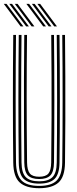

<svg xmlns="http://www.w3.org/2000/svg" viewBox="-25 -984 407 1011"><path d="M181.3 7Q112.4 7 79.1 -23Q45.7 -53.1 44.8 -127.8Q44 -198.3 43.4 -280.3Q42.9 -362.2 42.9 -450.1Q42.9 -538 43.3 -626.9Q43.8 -715.8 44.8 -800H59.3Q58.5 -723 57.9 -635.8Q57.4 -548.6 57.4 -459Q57.4 -369.5 57.9 -285Q58.5 -200.5 59.3 -129Q60.2 -63.5 87.9 -34.3Q115.6 -5.1 181.3 -5.1Q246.8 -5.1 274.4 -34.3Q301.9 -63.5 302.8 -129Q303.7 -199.1 304.2 -280.9Q304.7 -362.8 304.7 -450.7Q304.7 -538.6 304.3 -627.4Q303.9 -716.2 302.8 -800H317.3Q318.4 -697.5 318.9 -582.6Q319.4 -467.7 319 -351.4Q318.6 -235.1 317.3 -127.8Q316.4 -52.5 282.9 -22.7Q249.4 7 181.3 7ZM181.3 -17.1Q126.4 -17.1 100.4 -41.6Q74.4 -66 73.8 -128Q73 -206.1 72.4 -288.5Q71.9 -371 71.9 -456.2Q71.9 -541.4 72.4 -627.7Q72.9 -714.1 73.8 -800H88.3Q87.4 -719.5 86.9 -633.3Q86.4 -547 86.4 -459.7Q86.4 -372.5 86.9 -288.5Q87.5 -204.5 88.3 -128.4Q88.9 -73.5 110.9 -51.3Q132.9 -29.2 181.3 -29.2Q229.4 -29.2 251.3 -51.2Q273.2 -73.1 273.8 -128.4Q274.7 -204 275.2 -286.8Q275.7 -369.6 275.7 -456Q275.7 -542.4 275.2 -629.3Q274.7 -716.2 273.8 -800H288.3Q289.2 -718.6 289.7 -632.3Q290.2 -546 290.2 -459.1Q290.2 -372.2 289.7 -288.4Q289.1 -204.6 288.3 -128Q287.7 -66.5 262.1 -41.8Q236.5 -17.1 181.3 -17.1ZM181.3 -41.3Q140.3 -41.3 121.8 -60.6Q103.4 -79.9 102.8 -128.8Q101.7 -222.4 101.3 -335.3Q100.9 -448.3 101.2 -567.8Q101.5 -687.3 102.8 -800H117.3Q116.5 -719.2 115.9 -638.5Q115.4 -557.7 115.4 -475.1Q115.4 -392.5 115.9 -306.4Q116.4 -220.3 117.5 -128.8Q118.1 -87.1 132.3 -70.2Q146.5 -53.4 181.3 -53.4Q215.9 -53.4 230 -70.2Q244 -87.1 244.6 -128.8Q246.1 -255.9 246.5 -367Q246.9 -478 246.4 -583.7Q245.9 -689.4 244.8 -800H259.3Q260.2 -723.3 260.7 -636.5Q261.2 -549.6 261.2 -460.4Q261.2 -371.2 260.7 -286.3Q260.2 -201.4 259.3 -128.8Q258.7 -79.3 240.1 -60.3Q221.5 -41.3 181.3 -41.3ZM141.6 -845 52.9 -963.7H67.4L156.1 -845ZM83.7 -845 -5.1 -963.7H9.4L98.1 -845ZM112.6 -845 23.9 -963.7H38.4L127.1 -845ZM260.5 -845 171.8 -963.7H186.3L275 -845ZM202.6 -845 113.9 -963.7H128.3L217.1 -845ZM231.5 -845 142.8 -963.7H157.3L246 -845Z"/></svg>

Font: Big Shoulders Inline Thin
Style: Regular
Weight: 100
Designer: Patric King
Foundry: XO Type Co
Version: Version 2.002